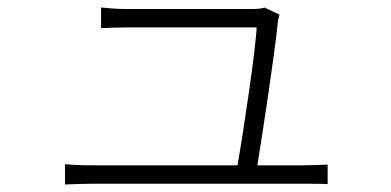

<svg xmlns="http://www.w3.org/2000/svg" viewBox="-20 -514 1040 511"><path d="M665 -74C679 -160 712 -378 719 -451C719 -458 722 -468 724 -475L684 -494C678 -491 662 -490 649 -490H317C292 -490 271 -492 249 -494V-439C271 -440 290 -441 318 -441H663C661 -384 626 -151 612 -74H227C199 -74 176 -75 153 -77V-23C178 -24 199 -25 227 -25H788C807 -25 836 -25 852 -24V-76C834 -75 805 -74 785 -74Z"/></svg>

Font: Noto Sans CJK JP Light
Style: Regular
Weight: 300
Designer: Ryoko NISHIZUKA (kana & ideographs); Paul D. Hunt (Latin, Greek & Cyrillic); Wenlong ZHANG (bopomofo); Sandoll Communica
Foundry: Adobe Systems Incorporated
Version: Version 1.004;PS 1.004;hotconv 1.0.82;makeotf.lib2.5.63406